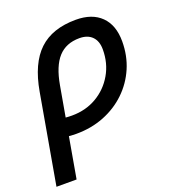

<svg xmlns="http://www.w3.org/2000/svg" viewBox="-141 -631 864 960"><g transform="rotate(-20 290.5 -151.0)"><path d="M371.1 -527.3Q457.5 -527.3 505.1 -480.2Q552.7 -433.1 552.7 -346.7Q552.7 -270.5 524.7 -205.6Q496.6 -140.6 446 -92.3Q395.5 -43.9 327.6 -17.1Q259.8 9.8 179.7 9.8Q160.6 9.8 140.1 7.8L102.1 224.6H-4.9L78.6 -250.5Q103.5 -393.1 174.6 -460.2Q245.6 -527.3 371.1 -527.3ZM156.7 -85Q172.9 -83.5 190.4 -83.5Q263.7 -83.5 321.8 -117.4Q379.9 -151.4 413.8 -210Q447.8 -268.6 447.8 -341.8Q447.8 -386.2 423.8 -410.4Q399.9 -434.6 356.4 -434.6Q285.2 -434.6 243.7 -388.9Q202.1 -343.3 185.1 -246.1Z"/></g></svg>

Font: Cascadia Code NF
Style: Italic
Weight: 400
Italic angle: -10°
Monospace: yes
Designer: Aaron Bell
Foundry: Saja Typeworks
Version: Version 2404.023; ttfautohint (v1.8.4)